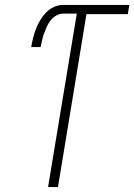

<svg xmlns="http://www.w3.org/2000/svg" viewBox="-20 -755 542 775"><path d="M174 0 290 -700H235Q221 -700 207.5 -692.5Q194 -685 184.5 -673Q175 -661 169 -647.5Q163 -634 158 -620.5Q153 -607 150 -593Q147 -579 144 -565H106Q109 -583 113.5 -601.5Q118 -620 125 -638Q132 -656 142 -673Q152 -690 166 -704.5Q180 -719 198 -727Q216 -735 234 -735H502L496 -698H329L214 0Z"/></svg>

Font: Iosevka Term Curly Extralight
Style: Italic
Weight: 200
Italic angle: -9°
Designer: Belleve Invis
Foundry: Belleve Invis
Version: Version 32.3.0